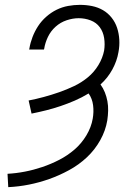

<svg xmlns="http://www.w3.org/2000/svg" viewBox="-20 -763 540 791"><path d="M14 8 11 -47Q47 -49 83 -56Q119 -63 154.5 -75Q190 -87 224 -104.5Q258 -122 287 -147Q316 -172 336 -205.5Q356 -239 362 -274Q367 -302 363.5 -329.5Q360 -357 345 -378Q317 -361 288 -348.5Q259 -336 229.5 -326Q200 -316 170 -308.5Q140 -301 110 -295L98 -349Q129 -355 160.5 -363.5Q192 -372 223.5 -383Q255 -394 285.5 -408.5Q316 -423 342 -444.5Q368 -466 385.5 -495Q403 -524 409 -555Q413 -581 409 -606.5Q405 -632 391 -651Q377 -670 353.5 -679Q330 -688 304 -688Q280 -688 254.5 -679.5Q229 -671 209 -653Q189 -635 177.5 -611Q166 -587 162 -562L161 -559H100L101 -563Q105 -587 114 -610.5Q123 -634 137 -655.5Q151 -677 171 -694.5Q191 -712 213.5 -723Q236 -734 260.5 -738.5Q285 -743 309 -743Q335 -743 359.5 -738Q384 -733 404.5 -721Q425 -709 440 -690Q455 -671 462.5 -648Q470 -625 471.5 -599.5Q473 -574 468 -548Q462 -512 443 -477Q424 -442 394 -415Q405 -400 412 -382.5Q419 -365 422.5 -346Q426 -327 425.5 -307Q425 -287 422 -267Q415 -225 393 -185.5Q371 -146 338 -115Q305 -84 264.5 -62Q224 -40 183 -25.5Q142 -11 99.5 -2.5Q57 6 14 8Z"/></svg>

Font: Iosevka Term Curly Light
Style: Italic
Weight: 300
Italic angle: -9°
Designer: Belleve Invis
Foundry: Belleve Invis
Version: Version 32.3.0